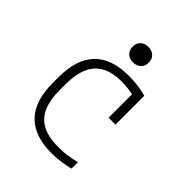

<svg xmlns="http://www.w3.org/2000/svg" viewBox="-198 -818 947 947"><g transform="rotate(45 275.0 -344.5)"><path d="M320 10Q79 10 79 -240V-280Q79 -530 320 -530Q388 -530 443 -514V-313H395V-505L418 -471Q394 -478 367 -481.5Q340 -485 313 -485Q219 -485 173.5 -434.5Q128 -384 128 -278V-242Q128 -170 148.5 -124Q169 -78 212 -56.5Q255 -35 322 -35Q353 -35 383 -39Q413 -43 443 -51V-6Q415 1 383.5 5.5Q352 10 320 10ZM287 -591Q262 -591 246.5 -605.5Q231 -620 231 -645Q231 -670 246.5 -684.5Q262 -699 287 -699Q312 -699 327.5 -684.5Q343 -670 343 -645Q343 -620 327.5 -605.5Q312 -591 287 -591Z"/></g></svg>

Font: M PLUS Code Latin SemiExpanded Light
Style: Regular
Weight: 300
Width: 6
Designer: Coji Morishita
Foundry: UNDERFOREST DESIGN
Version: Version 1.002; ttfautohint (v1.8.3)